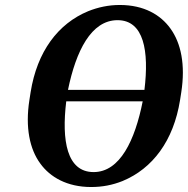

<svg xmlns="http://www.w3.org/2000/svg" viewBox="-20 -741 754 771"><path d="M98 -339C81 -230 99 -142 142 -84C181 -30 249 10 346 10C391 10 432 2 472 -14C593 -64 677 -176 703 -339L708 -371C725 -481 707 -568 664 -627C625 -681 559 -721 461 -721C416 -721 374 -712 334 -696C213 -646 129 -534 103 -371ZM246 -334H553C522 -178 462 -50 356 -50C248 -50 227 -177 246 -334ZM253 -380C285 -536 346 -660 452 -660C558 -660 579 -536 560 -380Z"/></svg>

Font: Aerodynamic
Style: Obl
Weight: 500
Designer: Google
Version: Version 2.000980; 2014